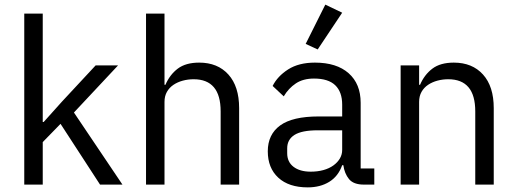

<svg xmlns="http://www.w3.org/2000/svg" viewBox="-20 -799 2237 831"><path d="M85 -740H165V-271H169L248 -359L394 -516H491L300 -312L510 0H413L242 -263L165 -184V0H85Z M612 -740H692V-432H696Q715 -476 749.5 -502Q784 -528 842 -528Q922 -528 968.5 -476.5Q1015 -425 1015 -331V0H935V-317Q935 -456 818 -456Q794 -456 771.5 -450Q749 -444 731 -432Q713 -420 702.5 -401.5Q692 -383 692 -358V0H612Z M1555 0Q1510 0 1490.5 -24Q1471 -48 1466 -84H1461Q1444 -36 1405 -12Q1366 12 1312 12Q1230 12 1184.5 -30Q1139 -72 1139 -144Q1139 -217 1192.5 -256Q1246 -295 1359 -295H1461V-346Q1461 -401 1431 -430Q1401 -459 1339 -459Q1292 -459 1260.5 -438Q1229 -417 1208 -382L1160 -427Q1181 -469 1227 -498.5Q1273 -528 1343 -528Q1437 -528 1489 -482Q1541 -436 1541 -354V-70H1600V0ZM1325 -56Q1355 -56 1380 -63Q1405 -70 1423 -83Q1441 -96 1451 -113Q1461 -130 1461 -150V-235H1355Q1286 -235 1254.5 -215Q1223 -195 1223 -157V-136Q1223 -98 1250.5 -77Q1278 -56 1325 -56ZM1355 -585 1303 -609 1388 -779 1461 -744Z M1714 0V-516H1794V-432H1798Q1817 -476 1851.5 -502Q1886 -528 1944 -528Q2024 -528 2070.5 -476.5Q2117 -425 2117 -331V0H2037V-317Q2037 -456 1920 -456Q1896 -456 1873.5 -450Q1851 -444 1833 -432Q1815 -420 1804.5 -401.5Q1794 -383 1794 -358V0Z"/></svg>

Font: IBM Plex Sans Devanagari
Style: Regular
Weight: 400
Designer: Mike Abbink, Paul van der Laan, Pieter van Rosmalen, Erin McLaughlin
Foundry: Bold Monday
Version: Version 1.1